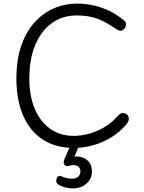

<svg xmlns="http://www.w3.org/2000/svg" viewBox="-20 -800 803 1067"><path d="M666 -689Q674 -684 677 -678Q680 -672 680 -665Q680 -655 675.5 -647Q671 -639 664 -634Q657 -629 649 -629Q641 -629 634 -633.5Q627 -638 619 -643Q581 -669 548.5 -684.5Q516 -700 482 -707Q448 -714 404 -714Q327 -714 268 -671.5Q209 -629 176 -550.5Q143 -472 143 -363Q143 -267 173 -195.5Q203 -124 258.5 -84.5Q314 -45 389 -45Q434 -45 479 -58Q524 -71 564.5 -96Q605 -121 634 -155Q642 -164 649 -168Q656 -172 664 -172Q672 -172 679.5 -168Q687 -164 691.5 -156.5Q696 -149 696 -140Q696 -130 690 -119.5Q684 -109 670 -95Q618 -40 544 -9Q470 22 390 22Q290 22 218.5 -24Q147 -70 109 -157Q71 -244 71 -367Q71 -462 95.5 -538Q120 -614 165.5 -668Q211 -722 273.5 -751Q336 -780 411 -780Q460 -780 506.5 -768.5Q553 -757 593.5 -736.5Q634 -716 666 -689ZM385 247Q370 247 348 242.5Q326 238 307 227Q297 221 294 213.5Q291 206 294 195Q297 183 305 179Q313 175 324 181Q335 186 350 189.5Q365 193 379 193Q405 193 416 180.5Q427 168 427 153Q427 131 409.5 122Q392 113 366 121Q356 125 348.5 122.5Q341 120 337 114Q333 107 334 99.5Q335 92 340 79L374 3H422L388 84L371 75Q400 66 427.5 72Q455 78 473 98Q491 118 491 153Q491 193 461 220Q431 247 385 247Z"/></svg>

Font: Playpen Sans Light
Style: Regular
Weight: 300
Designer: Laura Meseguer, Veronika Burian, José Scaglione
Foundry: TypeTogether
Version: Version 1.001